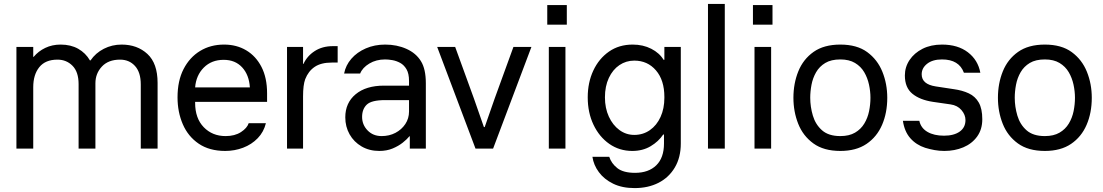

<svg xmlns="http://www.w3.org/2000/svg" viewBox="-20 -760 5642 982"><path d="M700 0V-328Q700 -390 670.5 -422.5Q641 -455 594 -455Q534 -455 501 -419.5Q468 -384 468 -334V0H382V-330Q382 -392 351 -423.5Q320 -455 274 -455Q212 -455 181 -416.5Q150 -378 150 -314V0H64V-520H150V-469H152Q176 -498 211.5 -515Q247 -532 290 -532Q342 -532 380 -510.5Q418 -489 440 -451H443Q469 -489 511 -510.5Q553 -532 602 -532Q682 -532 734 -484Q786 -436 786 -336V0Z M1132 12Q1051 12 996.5 -25Q942 -62 915 -124.5Q888 -187 888 -262Q888 -347 919 -407Q950 -467 1003.5 -499.5Q1057 -532 1126 -532Q1190 -532 1239.5 -502.5Q1289 -473 1317.5 -417.5Q1346 -362 1346 -283V-239H978V-234Q978 -155 1022 -109.5Q1066 -64 1134 -64Q1181 -64 1212.5 -84.5Q1244 -105 1252 -130H1340Q1329 -85 1298 -53Q1267 -21 1223.5 -4.5Q1180 12 1132 12ZM1124 -454Q1062 -454 1022.5 -414.5Q983 -375 978 -313H1258Q1254 -377 1218.5 -415.5Q1183 -454 1124 -454Z M1448 0V-520H1530V-433H1532Q1551 -474 1590 -499Q1629 -524 1682 -524H1707V-440H1677Q1622 -440 1589.5 -418Q1557 -396 1541 -355Q1530 -325 1530 -267V0Z M1920 12Q1869 12 1829.5 -11Q1790 -34 1768 -73Q1746 -112 1746 -160Q1746 -234 1799 -278Q1852 -322 1944 -322H2072V-346Q2072 -384 2059 -406Q2046 -428 2026.5 -438.5Q2007 -449 1986.5 -452.5Q1966 -456 1950 -456Q1904 -456 1869 -435Q1834 -414 1822 -384H1740Q1748 -426 1777 -459.5Q1806 -493 1851 -512.5Q1896 -532 1950 -532Q2010 -532 2059 -510Q2108 -488 2133 -447Q2158 -407 2158 -334V0H2076V-63H2074Q2062 -48 2040 -30.5Q2018 -13 1988 -0.5Q1958 12 1920 12ZM1932 -64Q1971 -64 2002.5 -80.5Q2034 -97 2053 -125.5Q2072 -154 2072 -190V-248H1950Q1880 -248 1856 -225Q1832 -202 1832 -162Q1832 -122 1860 -93Q1888 -64 1932 -64Z M2412 0 2216 -520H2308L2404 -256L2455 -110H2459L2510 -256L2606 -520H2698L2502 0Z M2779 -734H2879V-634H2779ZM2787 0V-520H2872V0Z M3226 202Q3162 202 3116 179.5Q3070 157 3043 120.5Q3016 84 3010 42H3096Q3107 76 3137.5 100Q3168 124 3228 124Q3297 124 3336.5 85.5Q3376 47 3376 -26V-72H3372Q3348 -36 3307.5 -12Q3267 12 3214 12Q3148 12 3096.5 -24Q3045 -60 3015.5 -122Q2986 -184 2986 -262Q2986 -338 3014.5 -399Q3043 -460 3094.5 -496Q3146 -532 3216 -532Q3269 -532 3311 -510.5Q3353 -489 3374 -454H3378V-520H3462V-26Q3462 45 3431.5 96.5Q3401 148 3348 175Q3295 202 3226 202ZM3224 -70Q3269 -70 3304 -94.5Q3339 -119 3358.5 -162Q3378 -205 3378 -260V-264Q3378 -350 3335 -400Q3292 -450 3224 -450Q3182 -450 3148 -427Q3114 -404 3094 -361.5Q3074 -319 3074 -262Q3074 -207 3094 -163.5Q3114 -120 3148 -95Q3182 -70 3224 -70Z M3601 0V-740H3687V0Z M3831 -734H3931V-634H3831ZM3839 0V-520H3924V0Z M4278 12Q4193 12 4140 -26.5Q4087 -65 4062.5 -127Q4038 -189 4038 -260Q4038 -333 4063 -395Q4088 -457 4141 -494.5Q4194 -532 4278 -532Q4363 -532 4415.5 -493.5Q4468 -455 4493 -393Q4518 -331 4518 -260Q4518 -183 4491.5 -121.5Q4465 -60 4412 -24Q4359 12 4278 12ZM4278 -64Q4323 -64 4353 -81.5Q4383 -99 4400.5 -128Q4418 -157 4425 -191.5Q4432 -226 4432 -260Q4432 -293 4424.5 -327.5Q4417 -362 4400 -391Q4383 -420 4353 -438Q4323 -456 4278 -456Q4231 -456 4201 -438Q4171 -420 4154 -390.5Q4137 -361 4130.5 -326.5Q4124 -292 4124 -260Q4124 -214 4137.5 -168.5Q4151 -123 4184.5 -93.5Q4218 -64 4278 -64Z M4810 12Q4784 12 4759.5 7.5Q4735 3 4712 -4Q4666 -19 4636 -53Q4606 -87 4598 -142H4682Q4690 -105 4723.5 -85.5Q4757 -66 4808 -66Q4859 -66 4888.5 -87Q4918 -108 4918 -146Q4918 -173 4897.5 -197Q4877 -221 4842 -226L4752 -239Q4685 -249 4646.5 -280.5Q4608 -312 4608 -374Q4608 -417 4632 -453Q4656 -489 4698.5 -510.5Q4741 -532 4798 -532Q4879 -532 4930.5 -492.5Q4982 -453 4994 -388H4910Q4885 -456 4798 -456Q4750 -456 4722 -434Q4694 -412 4694 -380Q4694 -329 4766 -318L4858 -304Q4902 -298 4935 -282.5Q4968 -267 4986 -235.5Q5004 -204 5004 -150Q5004 -98 4977.5 -61.5Q4951 -25 4907 -6.5Q4863 12 4810 12Z M5324 12Q5239 12 5186 -26.5Q5133 -65 5108.5 -127Q5084 -189 5084 -260Q5084 -333 5109 -395Q5134 -457 5187 -494.5Q5240 -532 5324 -532Q5409 -532 5461.5 -493.5Q5514 -455 5539 -393Q5564 -331 5564 -260Q5564 -183 5537.5 -121.5Q5511 -60 5458 -24Q5405 12 5324 12ZM5324 -64Q5369 -64 5399 -81.5Q5429 -99 5446.5 -128Q5464 -157 5471 -191.5Q5478 -226 5478 -260Q5478 -293 5470.5 -327.5Q5463 -362 5446 -391Q5429 -420 5399 -438Q5369 -456 5324 -456Q5277 -456 5247 -438Q5217 -420 5200 -390.5Q5183 -361 5176.5 -326.5Q5170 -292 5170 -260Q5170 -214 5183.5 -168.5Q5197 -123 5230.5 -93.5Q5264 -64 5324 -64Z"/></svg>

Font: Liter
Style: Regular
Weight: 400
Designer: Anton Skugarov
Foundry: skugi
Version: Version 1.004; ttfautohint (v1.8.4.7-5d5b)